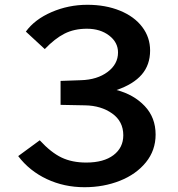

<svg xmlns="http://www.w3.org/2000/svg" viewBox="-20 -772 744 802"><path d="M195.5 -721.5C148.5 -701.2 112.7 -674 88 -640L167 -567C195 -596.3 222.5 -617.8 249.5 -631.5C276.5 -645.2 307.7 -652 343 -652C380.3 -652 411.3 -642.5 436 -623.5C460.7 -604.5 473 -581 473 -553C473 -520.3 458.5 -493.2 429.5 -471.5C400.5 -449.8 363.3 -438.3 318 -437L233 -434V-334L335 -332C379.7 -331.3 417.5 -320 448.5 -298C479.5 -276 495 -245.7 495 -207C495 -172.3 481.3 -144.7 454 -124C426.7 -103.3 388.7 -93 340 -93C300.7 -93 266.3 -100 237 -114C207.7 -128 177.3 -152 146 -186L56 -120C87.3 -78.7 127.2 -46.7 175.5 -24C223.8 -1.3 276.3 10 333 10C386.3 10 435.7 1 481 -17C526.3 -35 562.5 -60.7 589.5 -94C616.5 -127.3 630 -166 630 -210C630 -257.3 614.8 -297 584.5 -329C554.2 -361 515 -383.3 467 -396C513.7 -412 548.7 -433.5 572 -460.5C595.3 -487.5 607 -521 607 -561C607 -597.7 596 -630.5 574 -659.5C552 -688.5 521 -711.2 481 -727.5C441 -743.8 395.7 -752 345 -752C292.3 -752 242.5 -741.8 195.5 -721.5Z"/></svg>

Font: Morrison SemiBold
Style: Regular
Weight: 600
Designer: Pablo Impallari, Rodrigo Fuenzalida (Modified by Dan O. Williams)
Version: Version 0.030; ttfautohint (v1.8.1)